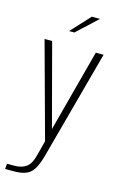

<svg xmlns="http://www.w3.org/2000/svg" viewBox="-128 -682 569 905"><g transform="rotate(15 156.0 -229.5)"><path d="M-6 170 -4 144H31Q68 144 90.5 127.5Q113 111 125 61L142 -5L15 -470H52L159 -67L160 -58H157L158 -67L265 -470H303L157 70Q142 124 117.5 147Q93 170 37 170ZM117 -536 203 -629H243L143 -536Z"/></g></svg>

Font: Smooch Sans Thin Light
Style: Regular
Weight: 300
Version: Version 1.010